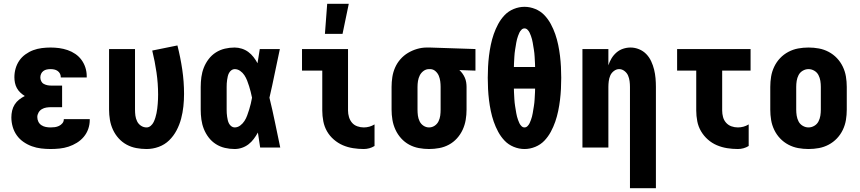

<svg xmlns="http://www.w3.org/2000/svg" viewBox="-20 -779 4540 1014"><path d="M247 8Q222 8 197 5Q172 2 148.5 -6.5Q125 -15 104 -29.5Q83 -44 68.5 -64.5Q54 -85 47 -109.5Q40 -134 40 -159Q40 -177 44 -194.5Q48 -212 57.5 -227Q67 -242 81 -253Q95 -264 111 -272Q98 -280 87 -290.5Q76 -301 69 -314Q62 -327 59 -341.5Q56 -356 56 -371Q56 -395 62.5 -417.5Q69 -440 82 -459Q95 -478 114.5 -492Q134 -506 155.5 -514Q177 -522 200.5 -525Q224 -528 247 -528Q270 -528 292.5 -525Q315 -522 337 -514.5Q359 -507 378 -494Q397 -481 410.5 -462.5Q424 -444 431 -422Q438 -400 438 -377V-370H301V-372Q301 -382 296.5 -390.5Q292 -399 284 -404.5Q276 -410 266.5 -412Q257 -414 247 -414Q237 -414 227 -412Q217 -410 209 -404Q201 -398 197 -389Q193 -380 193 -370Q193 -360 197.5 -350.5Q202 -341 211 -336Q220 -331 230 -329Q240 -327 250 -327H308V-213H250Q237 -213 224.5 -211Q212 -209 201 -202.5Q190 -196 183.5 -184.5Q177 -173 177 -161Q177 -148 182.5 -136.5Q188 -125 198.5 -118Q209 -111 221.5 -108.5Q234 -106 247 -106Q259 -106 270 -107.5Q281 -109 291.5 -114Q302 -119 309.5 -128Q317 -137 317 -149V-150H454V-145Q454 -121 446 -98Q438 -75 422.5 -56.5Q407 -38 386 -25Q365 -12 342 -4.5Q319 3 295 5.5Q271 8 247 8Z M754 8Q727 8 700 3Q673 -2 649 -15Q625 -28 606.5 -48.5Q588 -69 576.5 -94Q565 -119 560.5 -146Q556 -173 556 -200V-520H693V-200Q693 -184 695 -168.5Q697 -153 704 -138.5Q711 -124 724.5 -115Q738 -106 754 -106Q766 -106 776 -114.5Q786 -123 791.5 -134.5Q797 -146 800.5 -157.5Q804 -169 806.5 -181Q809 -193 810.5 -205.5Q812 -218 813 -230.5Q814 -243 814.5 -255Q815 -267 815 -280Q815 -338 806.5 -396.5Q798 -455 784 -512L917 -539Q933 -476 942.5 -412Q952 -348 952 -283Q952 -250 948.5 -217Q945 -184 936.5 -152Q928 -120 912.5 -90.5Q897 -61 873.5 -38Q850 -15 818.5 -3.5Q787 8 754 8Z M1219 8Q1193 8 1167.5 2Q1142 -4 1120 -18Q1098 -32 1082 -53Q1066 -74 1056.5 -98Q1047 -122 1043.5 -148Q1040 -174 1040 -200V-320Q1040 -346 1043.5 -372Q1047 -398 1056.5 -422Q1066 -446 1082 -467Q1098 -488 1120 -502Q1142 -516 1167.5 -522Q1193 -528 1219 -528Q1238 -528 1257 -522Q1276 -516 1291.5 -504.5Q1307 -493 1319 -477.5Q1331 -462 1340 -445Q1343 -464 1346 -482.5Q1349 -501 1352 -520H1458Q1444 -456 1431 -391.5Q1418 -327 1403 -263Q1419 -198 1432.5 -132Q1446 -66 1460 0H1354Q1351 -20 1348 -39.5Q1345 -59 1342 -79Q1332 -61 1320 -45Q1308 -29 1292.5 -17Q1277 -5 1258 1.5Q1239 8 1219 8ZM1219 -106Q1235 -106 1248.5 -116Q1262 -126 1271 -140Q1280 -154 1285.5 -169.5Q1291 -185 1296 -200.5Q1301 -216 1304.5 -231.5Q1308 -247 1311 -263Q1308 -279 1304 -294Q1300 -309 1295.5 -324Q1291 -339 1285 -354Q1279 -369 1270.5 -382Q1262 -395 1248.5 -404.5Q1235 -414 1219 -414Q1210 -414 1202 -408Q1194 -402 1189.5 -393.5Q1185 -385 1183 -376Q1181 -367 1179.5 -357.5Q1178 -348 1177.5 -338.5Q1177 -329 1177 -320V-200Q1177 -191 1177.5 -181.5Q1178 -172 1179.5 -162.5Q1181 -153 1183 -144Q1185 -135 1189.5 -126.5Q1194 -118 1202 -112Q1210 -106 1219 -106Z M1901 8Q1873 8 1844.5 3.5Q1816 -1 1790.5 -12Q1765 -23 1743 -42Q1721 -61 1707 -85.5Q1693 -110 1687.5 -138.5Q1682 -167 1682 -195V-406H1575V-520H1818V-195Q1818 -178 1823 -161Q1828 -144 1839 -131Q1850 -118 1867 -112Q1884 -106 1901 -106Q1916 -106 1930.5 -110Q1945 -114 1958 -122V-8Q1945 0 1930.5 4Q1916 8 1901 8ZM1696 -600 1708 -759H1822L1789 -600Z M2246 8Q2219 8 2192 3Q2165 -2 2141 -15Q2117 -28 2098.5 -48.5Q2080 -69 2068.5 -94Q2057 -119 2052.5 -146Q2048 -173 2048 -200V-320Q2048 -346 2052 -372Q2056 -398 2066.5 -422Q2077 -446 2094.5 -466Q2112 -486 2134.5 -499.5Q2157 -513 2182.5 -520.5Q2208 -528 2234 -528H2250L2491 -520V-406L2406 -409Q2415 -401 2422.5 -390.5Q2430 -380 2435 -368.5Q2440 -357 2442 -344.5Q2444 -332 2444 -320V-200Q2444 -173 2439.5 -146Q2435 -119 2423.5 -94Q2412 -69 2393.5 -48.5Q2375 -28 2351 -15Q2327 -2 2300 3Q2273 8 2246 8ZM2246 -106Q2262 -106 2275.5 -115Q2289 -124 2296 -138.5Q2303 -153 2305 -168.5Q2307 -184 2307 -200V-320Q2307 -335 2305 -350Q2303 -365 2297.5 -378.5Q2292 -392 2280.5 -402.5Q2269 -413 2254 -414H2246Q2230 -414 2217 -404.5Q2204 -395 2197 -381Q2190 -367 2187.5 -351.5Q2185 -336 2185 -320V-200Q2185 -184 2187 -168.5Q2189 -153 2196 -138.5Q2203 -124 2216.5 -115Q2230 -106 2246 -106Z M2750 8Q2721 8 2693 -3.5Q2665 -15 2645 -36Q2625 -57 2611 -83Q2597 -109 2587.5 -136.5Q2578 -164 2572 -193Q2566 -222 2562.5 -251Q2559 -280 2557.5 -309Q2556 -338 2556 -368Q2556 -397 2557.5 -426Q2559 -455 2562.5 -484Q2566 -513 2572 -542Q2578 -571 2587.5 -598.5Q2597 -626 2611 -652Q2625 -678 2645 -699Q2665 -720 2693 -731.5Q2721 -743 2750 -743Q2779 -743 2807 -731.5Q2835 -720 2855 -699Q2875 -678 2889 -652Q2903 -626 2912.5 -598.5Q2922 -571 2928 -542Q2934 -513 2937.5 -484Q2941 -455 2942.5 -426Q2944 -397 2944 -368Q2944 -338 2942.5 -309Q2941 -280 2937.5 -251Q2934 -222 2928 -193Q2922 -164 2912.5 -136.5Q2903 -109 2889 -83Q2875 -57 2855 -36Q2835 -15 2807 -3.5Q2779 8 2750 8ZM2694 -425H2806Q2806 -434 2805.5 -443Q2805 -452 2804.5 -461.5Q2804 -471 2803.5 -480Q2803 -489 2802 -498.5Q2801 -508 2799.5 -517Q2798 -526 2796.5 -535Q2795 -544 2793.5 -553.5Q2792 -563 2789.5 -572Q2787 -581 2784 -589.5Q2781 -598 2777 -606.5Q2773 -615 2766 -622Q2759 -629 2750 -629Q2741 -629 2734 -622Q2727 -615 2723 -606.5Q2719 -598 2716 -589.5Q2713 -581 2710.5 -572Q2708 -563 2706.5 -553.5Q2705 -544 2703.5 -535Q2702 -526 2700.5 -517Q2699 -508 2698 -498.5Q2697 -489 2696.5 -480Q2696 -471 2695.5 -461.5Q2695 -452 2694.5 -443Q2694 -434 2694 -425ZM2750 -106Q2759 -106 2766 -113Q2773 -120 2777 -128.5Q2781 -137 2784 -145.5Q2787 -154 2789.5 -163Q2792 -172 2793.5 -181.5Q2795 -191 2796.5 -200Q2798 -209 2799.5 -218Q2801 -227 2802 -236.5Q2803 -246 2803.5 -255Q2804 -264 2804.5 -273.5Q2805 -283 2805.5 -292Q2806 -301 2806 -311H2694Q2694 -301 2694.5 -292Q2695 -283 2695.5 -273.5Q2696 -264 2696.5 -255Q2697 -246 2698 -236.5Q2699 -227 2700.5 -218Q2702 -209 2703.5 -200Q2705 -191 2706.5 -181.5Q2708 -172 2710.5 -163Q2713 -154 2716 -145.5Q2719 -137 2723 -128.5Q2727 -120 2734 -113Q2741 -106 2750 -106Z M3444 215H3307V-320Q3307 -335 3305 -350.5Q3303 -366 3297 -380Q3291 -394 3278 -404Q3265 -414 3250 -414Q3235 -414 3222 -404Q3209 -394 3203 -380Q3197 -366 3195 -350.5Q3193 -335 3193 -320V0H3056V-520H3193V-434Q3199 -453 3209.5 -470.5Q3220 -488 3235.5 -501.5Q3251 -515 3270.5 -521.5Q3290 -528 3310 -528Q3333 -528 3355 -519Q3377 -510 3393 -493.5Q3409 -477 3419 -455.5Q3429 -434 3434.5 -411.5Q3440 -389 3442 -366Q3444 -343 3444 -320Z M3877 8Q3848 8 3820 3.5Q3792 -1 3766 -12Q3740 -23 3718.5 -42Q3697 -61 3682.5 -85.5Q3668 -110 3662.5 -138.5Q3657 -167 3657 -195V-406H3556V-520H3944V-406H3794V-195Q3794 -178 3798.5 -161Q3803 -144 3814.5 -131Q3826 -118 3842.5 -112Q3859 -106 3877 -106Q3892 -106 3906.5 -110Q3921 -114 3934 -122V-8Q3921 0 3906.5 4Q3892 8 3877 8Z M4250 8Q4222 8 4195 3Q4168 -2 4143.5 -15Q4119 -28 4100 -48Q4081 -68 4069 -93Q4057 -118 4052.5 -145Q4048 -172 4048 -200V-320Q4048 -348 4052.5 -375Q4057 -402 4069 -427Q4081 -452 4100 -472Q4119 -492 4143.5 -505Q4168 -518 4195 -523Q4222 -528 4250 -528Q4278 -528 4305 -523Q4332 -518 4356.5 -505Q4381 -492 4400 -472Q4419 -452 4431 -427Q4443 -402 4447.5 -375Q4452 -348 4452 -320V-200Q4452 -172 4447.5 -145Q4443 -118 4431 -93Q4419 -68 4400 -48Q4381 -28 4356.5 -15Q4332 -2 4305 3Q4278 8 4250 8ZM4250 -106Q4266 -106 4280.5 -114.5Q4295 -123 4302.5 -137.5Q4310 -152 4312.5 -168Q4315 -184 4315 -200V-320Q4315 -336 4312.5 -352Q4310 -368 4302.5 -382.5Q4295 -397 4280.5 -405.5Q4266 -414 4250 -414Q4234 -414 4219.5 -405.5Q4205 -397 4197.5 -382.5Q4190 -368 4187.5 -352Q4185 -336 4185 -320V-200Q4185 -184 4187.5 -168Q4190 -152 4197.5 -137.5Q4205 -123 4219.5 -114.5Q4234 -106 4250 -106Z"/></svg>

Font: Iosevka Term Curly Heavy
Style: Regular
Weight: 900
Designer: Belleve Invis
Foundry: Belleve Invis
Version: Version 32.3.0